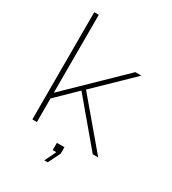

<svg xmlns="http://www.w3.org/2000/svg" viewBox="-209 -821 988 1101"><g transform="rotate(30 285.0 -270.5)"><path d="M85 0V-710H115V-194L461 -530H501L266 -302L521 0H485L246 -284L115 -156V0ZM262 169 298 94H274V46H324V89L284 169Z"/></g></svg>

Font: Geist Thin
Style: Regular
Weight: 400
Designer: Basement.studio, Andrés Briganti, Mateo Zaragoza
Foundry: Basement.studio, Vercel, Andrés Briganti, Guido Ferreyra, Mateo Zaragoza
Version: Version 1.401